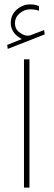

<svg xmlns="http://www.w3.org/2000/svg" viewBox="-20 -852 243 872"><path d="M12.7 -647.9 15.1 -629.9 183.1 -695.8 180.2 -715.3 124.5 -694.3C119.6 -691.9 115.2 -690.9 110.8 -690.4C109.4 -689.9 107.4 -689.9 105.5 -689.9C94.2 -689.9 81.5 -694.8 68.4 -705.1C54.7 -714.8 47.9 -728.5 47.9 -746.6C47.9 -763.7 54.7 -778.8 68.8 -791C83 -803.2 99.1 -809.6 117.7 -809.6C131.8 -809.6 145 -807.6 157.2 -803.2L156.7 -824.7C139.6 -830.6 132.8 -832 115.7 -832C94.2 -832 74.2 -824.2 56.2 -808.6C38.1 -793 28.8 -772.5 28.8 -747.1C28.8 -711.4 53.2 -688 79.1 -674.8ZM88.9 -582.5V0H113.8V-582.5Z"/></svg>

Font: Vazirmatn Thin
Style: Regular
Weight: 100
Designer: Saber Rastikerdar
Foundry: Saber Rastikerdar
Version: Version 33.003